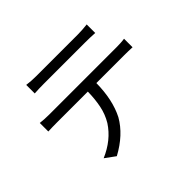

<svg xmlns="http://www.w3.org/2000/svg" viewBox="-160 -1007 1320 1320"><g transform="rotate(-45 500.0 -346.5)"><path d="M710 -660H306Q257 -660 215 -657V-740Q257 -734 305 -734H710Q752 -734 803 -740V-657Q754 -660 710 -660ZM183 -484H837Q853 -484 874.5 -485Q896 -486 915 -489V-406Q898 -407 876.5 -407.5Q855 -408 837 -408H565Q563 -246 506 -135Q444 -26 309 47L235 -7Q359 -60 424 -160Q456 -213 468.5 -275Q481 -337 482 -408H183Q137 -408 96 -406V-489Q137 -484 183 -484Z"/></g></svg>

Font: Noto Sans CJK KR Regular (TTF)
Style: Regular
Weight: 400
Designer: Ryoko NISHIZUKA 西塚涼子 (kana & ideographs); Paul D. Hunt (Latin, Greek & Cyrillic); Wenlong ZHANG 张文龙 (bopomofo); Sandoll 
Foundry: Adobe Systems Incorporated
Version: Version 1.004;PS 1.004;hotconv 1.0.82;makeotf.lib2.5.63406